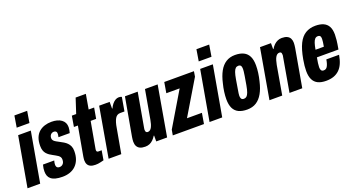

<svg xmlns="http://www.w3.org/2000/svg" viewBox="-56 -1311 3504 1909"><g transform="rotate(-20 1696.0 -356.5)"><path d="M98 -603 118 -725H253L233 -603ZM-7 0 86 -528H220L127 0Z M362 12Q318 12 288 4Q258 -4 240.5 -18.5Q223 -33 215.5 -53Q208 -73 208 -98Q208 -114 210 -130.5Q212 -147 218 -169H337Q333 -154 331.5 -145Q330 -136 330 -126Q330 -116 333.5 -107Q337 -98 345 -93.5Q353 -89 366 -89Q377 -89 386 -93Q395 -97 402.5 -105Q410 -113 413.5 -124Q417 -135 417 -151Q417 -166 410.5 -176.5Q404 -187 393 -195Q382 -203 368 -210.5Q354 -218 340 -226Q324 -234 309 -244.5Q294 -255 281.5 -269Q269 -283 262 -303.5Q255 -324 255 -352Q255 -404 269.5 -439.5Q284 -475 310 -497Q336 -519 369.5 -529.5Q403 -540 441 -540Q474 -540 500.5 -533Q527 -526 546.5 -511.5Q566 -497 575.5 -477.5Q585 -458 585 -431Q585 -418 582 -402Q579 -386 575 -372H456Q460 -391 460.5 -397.5Q461 -404 461 -408Q461 -419 457.5 -425.5Q454 -432 447 -435.5Q440 -439 430 -439Q421 -439 412.5 -435.5Q404 -432 397.5 -425Q391 -418 387.5 -408.5Q384 -399 384 -387Q384 -371 394.5 -360Q405 -349 421 -340.5Q437 -332 455 -322Q473 -313 491 -302Q509 -291 523.5 -276.5Q538 -262 547.5 -241Q557 -220 557 -190Q557 -138 542 -100Q527 -62 500.5 -37Q474 -12 438.5 0Q403 12 362 12Z M709 12Q678 12 658 3Q638 -6 628 -24Q618 -42 618 -70Q618 -78 619.5 -87Q621 -96 622 -106L677 -415H635L654 -528H700L751 -684H859L832 -528H890L870 -415H812L763 -141Q762 -136 761.5 -131Q761 -126 761 -123Q761 -113 766 -108Q771 -103 782 -103H815L798 -3Q781 1 765.5 5Q750 9 736 10.5Q722 12 709 12Z M851 0 943 -528H1054V-457H1058Q1070 -483 1085 -501Q1100 -519 1117.5 -529.5Q1135 -540 1154 -540Q1162 -540 1170 -538.5Q1178 -537 1185 -533L1160 -388H1115Q1097 -388 1083.5 -380Q1070 -372 1060.5 -355.5Q1051 -339 1043.5 -314.5Q1036 -290 1031 -257L985 0Z M1236 12Q1202 12 1181 2Q1160 -8 1149.5 -27.5Q1139 -47 1139 -75Q1139 -86 1140.5 -99Q1142 -112 1144 -125L1216 -528H1351L1287 -166Q1286 -161 1285.5 -156Q1285 -151 1285 -146Q1285 -138 1287.5 -131Q1290 -124 1295.5 -120.5Q1301 -117 1310 -117Q1322 -117 1332.5 -124.5Q1343 -132 1350.5 -146Q1358 -160 1364 -179.5Q1370 -199 1374 -223L1428 -528H1562L1470 0H1355V-62H1351Q1336 -38 1319 -21.5Q1302 -5 1281.5 3.5Q1261 12 1236 12Z M1530 0 1540 -57 1754 -416H1613L1632 -528H1946L1937 -473L1721 -112H1879L1860 0Z M2024 -603 2044 -725H2179L2159 -603ZM1919 0 2012 -528H2146L2053 0Z M2315 12Q2261 12 2225 -5.5Q2189 -23 2171 -60Q2153 -97 2153 -155Q2153 -191 2158.5 -232.5Q2164 -274 2175 -316Q2191 -388 2218.5 -438Q2246 -488 2287 -514Q2328 -540 2383 -540Q2438 -540 2474 -522Q2510 -504 2528 -467Q2546 -430 2546 -372Q2546 -335 2540.5 -293.5Q2535 -252 2524 -209Q2508 -138 2480 -88.5Q2452 -39 2411.5 -13.5Q2371 12 2315 12ZM2320 -100Q2337 -100 2349 -110.5Q2361 -121 2370.5 -146.5Q2380 -172 2388 -217Q2399 -279 2404 -311Q2409 -343 2410.5 -357.5Q2412 -372 2412 -380Q2412 -398 2408.5 -408.5Q2405 -419 2397.5 -423.5Q2390 -428 2378 -428Q2361 -428 2349 -417Q2337 -406 2328 -380.5Q2319 -355 2311 -309Q2301 -247 2295.5 -215Q2290 -183 2288 -168.5Q2286 -154 2286 -145Q2286 -129 2290 -118.5Q2294 -108 2301.5 -104Q2309 -100 2320 -100Z M2553 0 2645 -528H2761V-465H2765Q2780 -490 2797 -506Q2814 -522 2834.5 -531Q2855 -540 2879 -540Q2913 -540 2934.5 -529.5Q2956 -519 2966 -499.5Q2976 -480 2976 -453Q2976 -441 2974.5 -429Q2973 -417 2971 -402L2900 0H2765L2828 -361Q2830 -367 2830 -371.5Q2830 -376 2830 -381Q2830 -391 2828 -397.5Q2826 -404 2820.5 -407.5Q2815 -411 2806 -411Q2793 -411 2783 -403.5Q2773 -396 2765 -382Q2757 -368 2751.5 -348.5Q2746 -329 2741 -305L2688 0Z M3150 12Q3099 12 3064.5 -4.5Q3030 -21 3012.5 -56.5Q2995 -92 2995 -148Q2995 -173 2998 -202.5Q3001 -232 3007 -266Q3025 -367 3054.5 -426.5Q3084 -486 3129 -513Q3174 -540 3234 -540Q3283 -540 3317.5 -525Q3352 -510 3370 -477.5Q3388 -445 3388 -391Q3388 -367 3384.5 -333.5Q3381 -300 3370 -239H3142Q3136 -206 3132.5 -182Q3129 -158 3129 -140Q3129 -125 3132.5 -114.5Q3136 -104 3143 -99Q3150 -94 3161 -94Q3174 -94 3183.5 -99Q3193 -104 3200 -115Q3207 -126 3213 -144Q3219 -162 3223 -188H3358Q3349 -136 3332.5 -98.5Q3316 -61 3290 -36.5Q3264 -12 3229.5 0Q3195 12 3150 12ZM3155 -315H3243Q3248 -342 3250.5 -361.5Q3253 -381 3253 -394Q3253 -408 3250 -417Q3247 -426 3240 -430Q3233 -434 3222 -434Q3203 -434 3191 -421Q3179 -408 3170.5 -382Q3162 -356 3155 -315Z"/></g></svg>

Font: Archivo ExtraCondensed ExtraBold
Style: Italic
Weight: 800
Width: 2
Italic angle: -10°
Designer: Hector Gatti
Foundry: Omnibus-Type
Version: Version 2.001